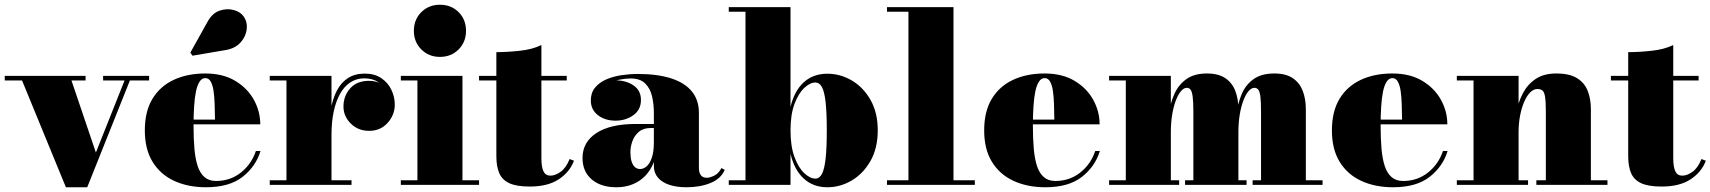

<svg xmlns="http://www.w3.org/2000/svg" viewBox="-25 -780 7216 810"><path d="M604 -460V-440.5H523L343 10H253L68 -440.5H-5V-460H336V-440.5H276.5L379.5 -136.5L500.5 -440.5H410V-460Z M844 10Q768.5 10 710.2 -16.8Q652 -43.5 619 -96.8Q586 -150 586 -230Q586 -310 618.2 -363.2Q650.5 -416.5 708 -443.2Q765.5 -470 841 -470Q915.5 -470 967.2 -439Q1019 -408 1046 -359Q1073 -310 1073 -255.5H652.5V-275.5H882Q881.5 -310 880.5 -341.5Q879.5 -373 875.8 -397.5Q872 -422 863.8 -436.2Q855.5 -450.5 841 -450.5Q826.5 -450.5 816.8 -435.2Q807 -420 801.5 -393Q796 -366 793.8 -329.5Q791.5 -293 791.5 -250Q791.5 -196 795.2 -152.8Q799 -109.5 809 -79.2Q819 -49 837.8 -32.8Q856.5 -16.5 886 -16.5Q946.5 -16.5 991.2 -52Q1036 -87.5 1054.5 -143H1074Q1054.5 -78 998.5 -34Q942.5 10 844 10ZM787 -545 778 -558 850.5 -688Q870.5 -724.5 901.2 -735Q932 -745.5 960.8 -737.8Q989.5 -730 1003 -710.5Q1019.5 -686.5 1015.8 -656Q1012 -625.5 989.8 -600.8Q967.5 -576 928 -569Z M1362 -212Q1362 -268.5 1370 -315.5Q1378 -362.5 1395.8 -397Q1413.5 -431.5 1442.8 -450.5Q1472 -469.5 1514 -469.5Q1555.5 -469.5 1583.8 -450.2Q1612 -431 1626.2 -401Q1640.5 -371 1640.5 -339Q1640.5 -295 1610.2 -261.5Q1580 -228 1532.5 -228Q1485.5 -228 1454.8 -258.8Q1424 -289.5 1424 -330.5Q1424 -375 1452.2 -407Q1480.5 -439 1531.5 -439Q1563.5 -439 1587.8 -424.5Q1612 -410 1625.8 -387Q1639.5 -364 1639.5 -339H1620Q1620 -367 1607.5 -392.2Q1595 -417.5 1570.8 -433.5Q1546.5 -449.5 1511.5 -449.5Q1479.5 -449.5 1453.8 -433Q1428 -416.5 1410.2 -385.2Q1392.5 -354 1383 -310.2Q1373.5 -266.5 1373.5 -212ZM1373.5 -460V-19.5H1458V0H1113V-19.5H1183.5V-440.5H1113V-460Z M1831 -540Q1784 -540 1752.5 -571.5Q1721 -603 1721 -650Q1721 -697.5 1752.5 -728.8Q1784 -760 1831 -760Q1878.5 -760 1909.8 -728.8Q1941 -697.5 1941 -650Q1941 -603 1909.8 -571.5Q1878.5 -540 1831 -540ZM1926 -460V-19.5H1996V0H1666V-19.5H1736V-440.5H1666V-460Z M2210 7Q2154 7 2123.5 -7.2Q2093 -21.5 2081 -50Q2069 -78.5 2069 -121V-560Q2114 -560 2167.8 -565.8Q2221.5 -571.5 2259 -590V-113Q2259 -75.5 2267.8 -57.2Q2276.5 -39 2297 -39Q2317.5 -39 2340.2 -55.2Q2363 -71.5 2378 -109L2396.5 -102Q2378.5 -54 2332.2 -23.5Q2286 7 2210 7ZM1996 -440.5V-460H2366V-440.5Z M2870.5 10Q2829.5 10 2798.8 -0.2Q2768 -10.5 2750.8 -30.5Q2733.5 -50.5 2733.5 -80V-304.5Q2733.5 -340.5 2725.8 -373.8Q2718 -407 2696.8 -428Q2675.5 -449 2635.5 -449Q2616 -449 2591.5 -444.5Q2567 -440 2544.2 -429.2Q2521.5 -418.5 2506.8 -400.8Q2492 -383 2492 -356H2468.5Q2468.5 -393 2499 -417Q2529.5 -441 2572 -441Q2616 -441 2647.5 -419.8Q2679 -398.5 2679 -358Q2679 -317 2647 -294Q2615 -271 2572 -271Q2526.5 -271 2497 -294.5Q2467.5 -318 2467.5 -356Q2467.5 -388.5 2485.2 -410.2Q2503 -432 2532.2 -444.8Q2561.5 -457.5 2596.5 -462.8Q2631.5 -468 2665.5 -468Q2749.5 -468 2807 -449.2Q2864.5 -430.5 2894 -394Q2923.5 -357.5 2923.5 -304.5V-70Q2923.5 -53 2931.2 -41.5Q2939 -30 2957.5 -30Q2969 -30 2987.8 -38.8Q3006.5 -47.5 3018.5 -71L3032.5 -63.5Q3017 -26.5 2973 -8.2Q2929 10 2870.5 10ZM2575 10Q2510 10 2471.2 -23.2Q2432.5 -56.5 2432.5 -113.5Q2432.5 -180.5 2491.2 -218.8Q2550 -257 2656.5 -257H2780V-240H2720.5Q2689 -240 2670 -223.8Q2651 -207.5 2642.8 -184Q2634.5 -160.5 2634.5 -138Q2634.5 -115.5 2639.2 -99.8Q2644 -84 2653 -75.5Q2662 -67 2675.5 -67Q2690 -67 2703.2 -78.5Q2716.5 -90 2725 -115Q2733.5 -140 2733.5 -180.5H2747Q2747 -120.5 2725.2 -78Q2703.5 -35.5 2664.8 -12.8Q2626 10 2575 10Z M3465.5 10Q3406 10 3366 -26.5Q3326 -63 3310 -131V0H3049.5V-19.5H3120V-730.5H3049.5V-750H3310V-329Q3326 -396.5 3365.8 -432.8Q3405.5 -469 3465.5 -469Q3520 -469 3568.5 -440.5Q3617 -412 3647.5 -358.5Q3678 -305 3678 -230Q3678 -155 3647.5 -101.2Q3617 -47.5 3568.5 -18.8Q3520 10 3465.5 10ZM3415 -26.5Q3432 -26.5 3442.5 -46.2Q3453 -66 3458 -110.5Q3463 -155 3463 -230Q3463 -305 3458 -349.2Q3453 -393.5 3442.5 -412.8Q3432 -432 3415 -432Q3393 -432 3368.5 -409.5Q3344 -387 3327 -342.2Q3310 -297.5 3310 -230Q3310 -162 3327 -116.8Q3344 -71.5 3368.5 -49Q3393 -26.5 3415 -26.5Z M3997.5 -750V-19.5H4087.5V0H3717V-19.5H3807.5V-730.5H3717V-750Z M4385 10Q4309.5 10 4251.2 -16.8Q4193 -43.5 4160 -96.8Q4127 -150 4127 -230Q4127 -310 4159.2 -363.2Q4191.5 -416.5 4249 -443.2Q4306.5 -470 4382 -470Q4456.5 -470 4508.2 -439Q4560 -408 4587 -359Q4614 -310 4614 -255.5H4193.5V-275.5H4423Q4422.5 -310 4421.5 -341.5Q4420.5 -373 4416.8 -397.5Q4413 -422 4404.8 -436.2Q4396.5 -450.5 4382 -450.5Q4367.5 -450.5 4357.8 -435.2Q4348 -420 4342.5 -393Q4337 -366 4334.8 -329.5Q4332.5 -293 4332.5 -250Q4332.5 -196 4336.2 -152.8Q4340 -109.5 4350 -79.2Q4360 -49 4378.8 -32.8Q4397.5 -16.5 4427 -16.5Q4487.5 -16.5 4532.2 -52Q4577 -87.5 4595.5 -143H4615Q4595.5 -78 4539.5 -34Q4483.5 10 4385 10Z M4914.5 -460V-19.5H4949.5V0H4654V-19.5H4724.5V-440.5H4654V-460ZM5199.5 -319.5V-19.5H5234V0H4974.5V-19.5H5009.5V-309.5Q5009.5 -351.5 5006.5 -373Q5003.5 -394.5 4997.5 -402Q4991.5 -409.5 4982 -409.5Q4969 -409.5 4957 -395.2Q4945 -381 4935.2 -355.2Q4925.5 -329.5 4920 -295.5Q4914.5 -261.5 4914.5 -222.5H4901Q4901 -261 4907 -304Q4913 -347 4930 -384.8Q4947 -422.5 4980 -446.2Q5013 -470 5066.5 -470Q5115 -470 5144 -450.5Q5173 -431 5186.2 -397Q5199.5 -363 5199.5 -319.5ZM5484 -319.5V-19.5H5554.5V0H5259.5V-19.5H5295V-309.5Q5295 -351.5 5292.2 -373Q5289.5 -394.5 5283.2 -402Q5277 -409.5 5267 -409.5Q5254 -409.5 5242 -395.2Q5230 -381 5220.2 -355.2Q5210.5 -329.5 5205 -295.5Q5199.5 -261.5 5199.5 -222.5H5187Q5187 -261 5192.5 -304Q5198 -347 5214.2 -384.8Q5230.5 -422.5 5263.5 -446.2Q5296.5 -470 5351 -470Q5399.5 -470 5428.5 -450.5Q5457.5 -431 5470.8 -397Q5484 -363 5484 -319.5Z M5852 10Q5776.5 10 5718.2 -16.8Q5660 -43.5 5627 -96.8Q5594 -150 5594 -230Q5594 -310 5626.2 -363.2Q5658.5 -416.5 5716 -443.2Q5773.5 -470 5849 -470Q5923.5 -470 5975.2 -439Q6027 -408 6054 -359Q6081 -310 6081 -255.5H5660.5V-275.5H5890Q5889.5 -310 5888.5 -341.5Q5887.5 -373 5883.8 -397.5Q5880 -422 5871.8 -436.2Q5863.5 -450.5 5849 -450.5Q5834.5 -450.5 5824.8 -435.2Q5815 -420 5809.5 -393Q5804 -366 5801.8 -329.5Q5799.5 -293 5799.5 -250Q5799.5 -196 5803.2 -152.8Q5807 -109.5 5817 -79.2Q5827 -49 5845.8 -32.8Q5864.5 -16.5 5894 -16.5Q5954.5 -16.5 5999.2 -52Q6044 -87.5 6062.5 -143H6082Q6062.5 -78 6006.5 -34Q5950.5 10 5852 10Z M6381.5 -460V-19.5H6421.5V0H6121V-19.5H6191.5V-440.5H6121V-460ZM6686.5 -319.5V-19.5H6756.5V0H6456.5V-19.5H6496.5V-309.5Q6496.5 -351.5 6493.2 -371.8Q6490 -392 6482.2 -398.2Q6474.5 -404.5 6460.5 -404.5Q6444.5 -404.5 6430.2 -390Q6416 -375.5 6405 -350Q6394 -324.5 6387.8 -291.8Q6381.5 -259 6381.5 -222.5H6364Q6364 -261 6371.8 -304Q6379.5 -347 6398.8 -384.8Q6418 -422.5 6452.5 -446.2Q6487 -470 6540.5 -470Q6596 -470 6627.8 -450.5Q6659.5 -431 6673 -397Q6686.5 -363 6686.5 -319.5Z M6985 7Q6929 7 6898.5 -7.2Q6868 -21.5 6856 -50Q6844 -78.5 6844 -121V-560Q6889 -560 6942.8 -565.8Q6996.5 -571.5 7034 -590V-113Q7034 -75.5 7042.8 -57.2Q7051.5 -39 7072 -39Q7092.5 -39 7115.2 -55.2Q7138 -71.5 7153 -109L7171.5 -102Q7153.5 -54 7107.2 -23.5Q7061 7 6985 7ZM6771 -440.5V-460H7141V-440.5Z"/></svg>

Font: Bodoni Moda Black
Style: Regular
Weight: 900
Version: Version 2.005